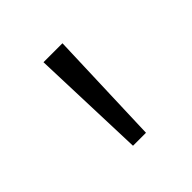

<svg xmlns="http://www.w3.org/2000/svg" viewBox="-86 -742 408 408"><g transform="rotate(-45 118.5 -538.0)"><path d="M99 -408 90 -668H147L138 -408Z"/></g></svg>

Font: Gantari Light
Style: Regular
Weight: 300
Designer: Anugrah Pasau
Foundry: Lafontype
Version: Version 1.000; ttfautohint (v1.8.3)